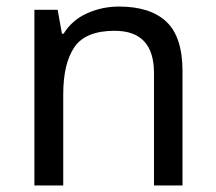

<svg xmlns="http://www.w3.org/2000/svg" viewBox="-20 -566 658 586"><path d="M343 -546Q439 -546 488 -499.5Q537 -453 537 -349V0H450V-343Q450 -472 330 -472Q241 -472 207 -422Q173 -372 173 -278V0H85V-536H156L169 -463H174Q200 -505 246 -525.5Q292 -546 343 -546Z"/></svg>

Font: Noto Sans Old Sogdian
Style: Regular
Weight: 400
Designer: Monotype Design Team
Foundry: Monotype Imaging Inc.
Version: Version 2.002; ttfautohint (v1.8.4.7-5d5b)